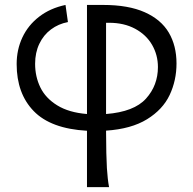

<svg xmlns="http://www.w3.org/2000/svg" viewBox="-20 -518 781 777"><path d="M122.1 -259.8Q122.1 -208 143.3 -164.3Q164.6 -120.6 211.7 -91.6Q258.8 -62.5 332 -56.6V-498H397.5Q499.5 -498 565.7 -468.5Q631.8 -439 663.1 -386Q694.3 -333 694.3 -261.2Q694.3 -192.4 666.5 -133.5Q638.7 -74.7 575 -35.4Q511.2 3.9 409.2 10.7Q409.7 116.2 412.6 162.4Q415.5 208.5 421.4 239.3H332V11.2Q185.5 2.9 116.5 -68.4Q47.4 -139.6 47.4 -258.8Q47.4 -316.9 70.6 -366.5Q93.8 -416 138.4 -450.4Q183.1 -484.9 245.1 -498L254.9 -428.7Q216.3 -421.4 186.3 -398.9Q156.2 -376.5 139.2 -340.8Q122.1 -305.2 122.1 -259.8ZM619.1 -246.6Q619.1 -295.4 595.5 -336.4Q571.8 -377.4 526.9 -401.6Q481.9 -425.8 421.4 -425.8H409.2V-56.6Q522.5 -65.4 570.8 -118.9Q619.1 -172.4 619.1 -246.6Z"/></svg>

Font: Lesson One Light
Style: Regular
Weight: 300
Designer: But Ko, Victor Gaultney, Annie Olsen, Julie Remington, Don Collingsworth, Eric Hays, Becca Hirsbrunner
Version: Version 1.100